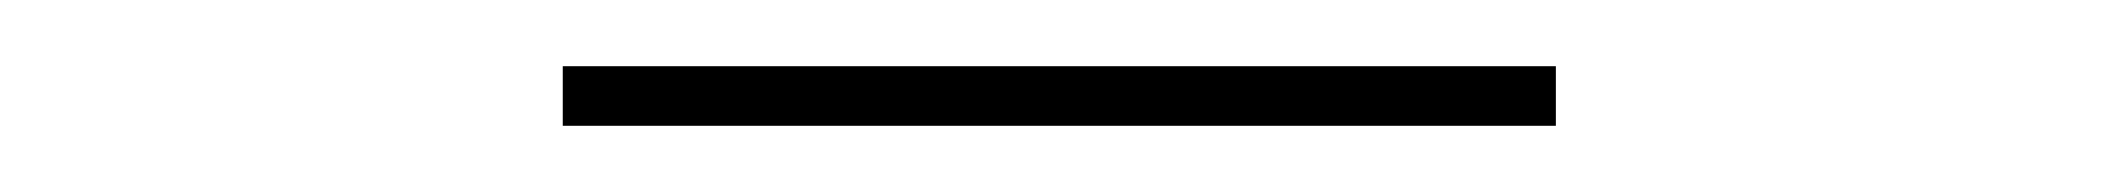

<svg xmlns="http://www.w3.org/2000/svg" viewBox="-20 -709 640 58"><path d="M150 -671V-689H450V-671Z"/></svg>

Font: Iosevka Curly Thin Extended
Style: Regular
Weight: 100
Width: 7
Monospace: yes
Designer: Belleve Invis
Foundry: Belleve Invis
Version: Version 11.1.0; ttfautohint (v1.8.3)